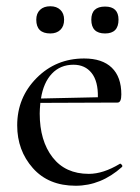

<svg xmlns="http://www.w3.org/2000/svg" viewBox="-20 -582 449 614"><path d="M141 -475Q96 -475 96 -519Q96 -539 108 -550.5Q120 -562 141 -562Q161 -562 173 -550.5Q185 -539 185 -519Q185 -498 173 -486.5Q161 -475 141 -475ZM316 -475Q272 -475 272 -519Q272 -561 316 -561Q359 -561 359 -519Q359 -475 316 -475ZM363 -58Q365 -60 369 -55.5Q373 -51 370 -48Q303 12 222 12Q135 12 85 -44.5Q35 -101 35 -181Q35 -270 97 -332.5Q159 -395 249 -395Q307 -395 337.5 -365.5Q368 -336 368 -280Q368 -254 356 -254L109 -253Q107 -231 107 -219Q107 -132 148 -79Q189 -26 264 -26Q310 -26 363 -58ZM215 -375Q173 -375 146 -346.5Q119 -318 111 -267L293 -271Q294 -322 273 -348.5Q252 -375 215 -375Z"/></svg>

Font: Cormorant Garamond Book
Style: Regular
Weight: 500
Designer: Christian Thalmann (Catharsis Fonts)
Version: Version 1.000;PS 002.000;hotconv 1.0.88;makeotf.lib2.5.64775